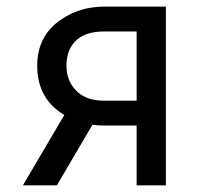

<svg xmlns="http://www.w3.org/2000/svg" viewBox="-20 -557 626 577"><path d="M48.8 0 173.3 -211.4Q165 -216.3 157.7 -221.7Q91.8 -270 91.8 -359.4Q91.8 -449.2 163.1 -498Q220.2 -537.1 293.5 -537.1H478.5V0H390.6V-179.7H293.5Q274.9 -179.7 257.8 -182.1L150.9 0ZM390.6 -254.4V-462.4H293Q243.2 -462.4 215.3 -440.9Q179.7 -413.6 179.7 -359.4Q179.7 -311 213.4 -280.3Q242.2 -254.4 293 -254.4Z"/></svg>

Font: Consola Mono
Style: Book
Weight: 400
Monospace: yes
Version: Version 2.001